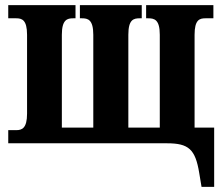

<svg xmlns="http://www.w3.org/2000/svg" viewBox="-20 -556 865 745"><path d="M762 169H811V-61H735V-421C735 -479 754 -485 777 -485H808V-536H547V-485H555C579 -485 600 -480 600 -421V-61H478V-421C478 -480 498 -485 522 -485H530V-536H290V-485H298C321 -485 342 -480 342 -421V-61H220V-421C220 -480 241 -485 264 -485H273V-536H12V-485H43C65 -485 85 -479 85 -421V-115C85 -58 65 -51 43 -51H12V0H628C712 0 738 23 753 115Z"/></svg>

Font: Noto Serif Condensed
Style: Bold
Weight: 700
Width: 3
Designer: Monotype Design Team
Foundry: Monotype Imaging Inc.
Version: Version 2.015